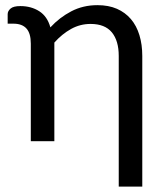

<svg xmlns="http://www.w3.org/2000/svg" viewBox="-20 -534 624 726"><path d="M9 -480.5Q9 -492 19.8 -501.5Q30.5 -511 57 -511Q98 -511 128.5 -491.5Q159 -472 170.5 -430.5Q205 -468 249.5 -491.2Q294 -514.5 348.5 -514.5Q390.5 -514.5 422 -500.8Q453.5 -487 475 -461.8Q496.5 -436.5 507.2 -401Q518 -365.5 518 -322.5V171.5H429V-322.5Q429 -380 402.8 -411.8Q376.5 -443.5 322.5 -443.5Q283 -443.5 248.8 -424.5Q214.5 -405.5 185.5 -373V0H96.5V-369Q96.5 -408 80 -426.2Q63.5 -444.5 30.5 -444.5H9Z"/></svg>

Font: Lato-Regular
Style: Regular
Weight: 400
Designer: Lukasz Dziedzic with Adam Twardoch and Botio Nikoltchev
Foundry: tyPoland Lukasz Dziedzic
Version: Version 2.015; 2015-08-06; http://www.latofonts.com/